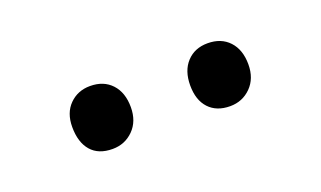

<svg xmlns="http://www.w3.org/2000/svg" viewBox="-30 -849 514 307"><g transform="rotate(-20 226.5 -695.5)"><path d="M77 -697Q77 -721 91 -735Q105 -749 126 -749Q149 -749 162.5 -734.5Q176 -720 176 -695Q176 -671 161.5 -656.5Q147 -642 126 -642Q102 -642 89.5 -656.5Q77 -671 77 -697ZM277 -695Q277 -720 290.5 -734.5Q304 -749 326 -749Q349 -749 362.5 -734.5Q376 -720 376 -695Q376 -671 361.5 -656.5Q347 -642 326 -642Q303 -642 290 -656Q277 -670 277 -695Z"/></g></svg>

Font: Bitter Pro
Style: Regular
Weight: 400
Designer: Sol Matas, and Bitter project Authors
Foundry: Sol Matas
Version: Version 1.010